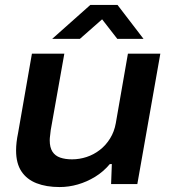

<svg xmlns="http://www.w3.org/2000/svg" viewBox="-20 -744 690 776"><path d="M221 12Q167 12 127.5 -3.5Q88 -19 66.5 -51.5Q45 -84 45 -136Q45 -152 47 -169.5Q49 -187 53 -206L109 -527H240L185 -218Q184 -206 182.5 -196Q181 -186 181 -177Q181 -148 192 -131Q203 -114 223.5 -107Q244 -100 271 -100Q301 -100 330 -109.5Q359 -119 383.5 -138Q408 -157 425 -184.5Q442 -212 448 -246L497 -527H628L535 0H429L432 -81H424Q398 -50 364.5 -29.5Q331 -9 294.5 1.5Q258 12 221 12ZM191 -587 345 -724H455L560 -587H454L374 -690H420L303 -587Z"/></svg>

Font: Archivo SemiExpanded SemiBold
Style: Italic
Weight: 600
Width: 6
Italic angle: -10°
Designer: Hector Gatti
Foundry: Omnibus-Type
Version: Version 2.001